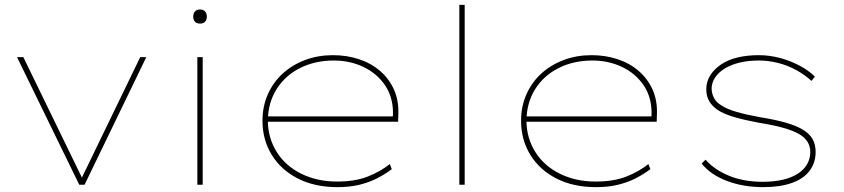

<svg xmlns="http://www.w3.org/2000/svg" viewBox="-20 -760 3474 790"><path d="M306 0 50 -525H76L322 -19H312L557 -525H582L328 0Z M792 0V-525H814V0ZM803 -663Q789 -663 782 -671Q775 -679 775 -692Q775 -704 782 -712.5Q789 -721 803 -721Q816 -721 823.5 -713Q831 -705 831 -692Q831 -679 824 -671Q817 -663 803 -663Z M1368 10Q1275 10 1205.5 -25.5Q1136 -61 1098 -123Q1060 -185 1060 -263Q1060 -323 1082.5 -373Q1105 -423 1144.5 -458.5Q1184 -494 1236.5 -513.5Q1289 -533 1350 -533Q1407 -533 1457 -516.5Q1507 -500 1544 -468Q1581 -436 1601 -391.5Q1621 -347 1619 -291L1618 -259H1072V-281H1607L1596 -270L1597 -295Q1597 -361 1564 -409.5Q1531 -458 1475.5 -484.5Q1420 -511 1353 -511Q1277 -511 1215.5 -480.5Q1154 -450 1118.5 -394Q1083 -338 1082 -263Q1083 -191 1119 -134Q1155 -77 1220 -45Q1285 -13 1367 -13Q1441 -13 1493 -33.5Q1545 -54 1584 -85L1592 -64Q1560 -40 1527 -24Q1494 -8 1455.5 1Q1417 10 1368 10Z M1870 0V-740H1892V0Z M2432 10Q2339 10 2269.5 -25.5Q2200 -61 2162 -123Q2124 -185 2124 -263Q2124 -323 2146.5 -373Q2169 -423 2208.5 -458.5Q2248 -494 2300.5 -513.5Q2353 -533 2414 -533Q2471 -533 2521 -516.5Q2571 -500 2608 -468Q2645 -436 2665 -391.5Q2685 -347 2683 -291L2682 -259H2136V-281H2671L2660 -270L2661 -295Q2661 -361 2628 -409.5Q2595 -458 2539.5 -484.5Q2484 -511 2417 -511Q2341 -511 2279.5 -480.5Q2218 -450 2182.5 -394Q2147 -338 2146 -263Q2147 -191 2183 -134Q2219 -77 2284 -45Q2349 -13 2431 -13Q2505 -13 2557 -33.5Q2609 -54 2648 -85L2656 -64Q2624 -40 2591 -24Q2558 -8 2519.5 1Q2481 10 2432 10Z M3121 10Q3038 10 2971 -15.5Q2904 -41 2867 -87L2883 -103Q2920 -61 2980.5 -36.5Q3041 -12 3117 -12Q3166 -12 3203 -21Q3240 -30 3264.5 -46.5Q3289 -63 3301.5 -85.5Q3314 -108 3314 -135Q3314 -183 3265 -210Q3242 -223 3201 -234.5Q3160 -246 3102 -255Q3043 -266 3000.5 -278.5Q2958 -291 2934 -307Q2910 -323 2898 -344Q2886 -365 2886 -392Q2886 -424 2902 -449.5Q2918 -475 2946.5 -494.5Q2975 -514 3014.5 -523.5Q3054 -533 3102 -533Q3144 -533 3185.5 -522.5Q3227 -512 3266 -492Q3305 -472 3333 -445L3319 -427Q3292 -452 3256.5 -471.5Q3221 -491 3181.5 -501Q3142 -511 3103 -511Q3059 -511 3023.5 -502.5Q2988 -494 2962 -478Q2936 -462 2922 -440.5Q2908 -419 2908 -394Q2909 -373 2918.5 -355.5Q2928 -338 2949 -326Q2971 -311 3011 -299.5Q3051 -288 3106 -278Q3169 -268 3214 -255Q3259 -242 3284 -226Q3311 -210 3323.5 -187.5Q3336 -165 3336 -135Q3336 -90 3311 -57Q3286 -24 3237.5 -7Q3189 10 3121 10Z"/></svg>

Font: Lexend Giga Thin
Style: Regular
Weight: 250
Version: Version 1.007